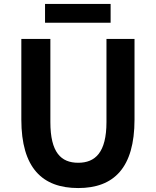

<svg xmlns="http://www.w3.org/2000/svg" viewBox="-20 -938 788 972"><path d="M376 14C556 14 661 -88 661 -333V-741H519V-320C519 -166 462 -114 376 -114C289 -114 235 -166 235 -320V-741H88V-333C88 -88 194 14 376 14ZM208 -823H540V-918H208Z"/></svg>

Font: Noto Sans Mono CJK TC
Style: Bold
Weight: 700
Designer: Ryoko NISHIZUKA 西塚涼子 (kana, bopomofo & ideographs); Paul D. Hunt (Latin, Greek & Cyrillic); Sandoll Communications 산돌커뮤니
Foundry: Adobe
Version: Version 2.004;hotconv 1.0.118;makeotfexe 2.5.65603